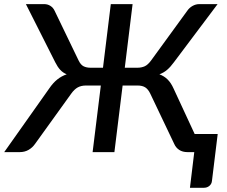

<svg xmlns="http://www.w3.org/2000/svg" viewBox="-52 -740 1105 934"><path d="M1007 -88 979 140.5Q977.5 155 966.5 164.2Q955.5 173.5 939.5 173.5H872L893 0H860.5Q836 0 819.8 -10.8Q803.5 -21.5 795.5 -40L679 -284.5Q669 -305.5 654.8 -314.8Q640.5 -324 617 -324H544.5L504.5 0H398.5L438.5 -324H366.5Q343 -324 326.2 -314.8Q309.5 -305.5 294.5 -284.5L118.5 -40Q105.5 -21.5 86.8 -10.8Q68 0 43.5 0H-31.5L187 -309Q206 -337 226.8 -353.5Q247.5 -370 272.5 -378.5Q253.5 -386.5 240.8 -400.5Q228 -414.5 217 -436.5L74 -720H163Q180 -720 193.5 -711.2Q207 -702.5 214 -687L330 -446.5Q340.5 -424.5 354.8 -417.5Q369 -410.5 388.5 -410.5H449L487 -720H593L555 -410.5H616.5Q636 -410.5 651.8 -417.5Q667.5 -424.5 683.5 -446.5L858.5 -687Q869 -702.5 884.8 -711.2Q900.5 -720 917.5 -720H1006.5L793.5 -436.5Q777.5 -414.5 761.2 -400.5Q745 -386.5 723.5 -378.5Q746.5 -370 763.2 -353.5Q780 -337 792.5 -309L895 -88Z"/></svg>

Font: Lato SemiBold
Style: Italic
Weight: 600
Italic angle: -7°
Designer: Lukasz Dziedzic with Adam Twardoch and Botio Nikoltchev
Foundry: tyPoland Lukasz Dziedzic
Version: Version 2.015; 2015-08-06; http://www.latofonts.com/